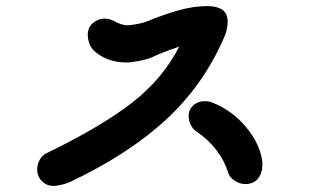

<svg xmlns="http://www.w3.org/2000/svg" viewBox="-20 -702 1040 630"><path d="M717 -583Q650 -426 527 -311.5Q404 -197 210 -105Q197 -99 180.5 -95.5Q164 -92 156 -92Q133 -92 117.5 -107.5Q102 -123 102 -146Q102 -163 110.5 -178Q119 -193 134 -200Q317 -289 416 -367Q515 -445 568 -549Q507 -528 483 -516Q470 -509 441 -503Q412 -497 396 -497Q331 -497 289 -535Q279 -544 273.5 -559Q268 -574 268 -588Q268 -612 285 -626.5Q302 -641 324 -641Q338 -641 354 -633Q379 -619 399 -619Q407 -619 429 -623Q451 -627 460 -631Q516 -654 565.5 -668Q615 -682 659 -682Q692 -682 709.5 -670Q727 -658 727 -631Q727 -619 724 -605Q721 -591 717 -583ZM841 -163Q841 -134 826.5 -116Q812 -98 785 -98Q767 -98 750 -109Q733 -120 728 -137Q717 -174 690.5 -209Q664 -244 625 -270Q613 -278 606 -292Q599 -306 599 -322Q599 -342 614 -356Q629 -370 652 -370Q666 -370 678 -365Q742 -339 786.5 -286Q831 -233 840 -177Q841 -173 841 -163Z"/></svg>

Font: Tsukimi Rounded
Style: Bold
Weight: 700
Designer: Takashi Funayama
Foundry: Takashi Funayama
Version: Version 1.032; ttfautohint (v1.8.3)